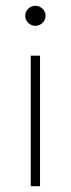

<svg xmlns="http://www.w3.org/2000/svg" viewBox="-20 -642 244 662"><path d="M67 -588Q67 -602 77.5 -612Q88 -622 102 -622Q116 -622 126.5 -612Q137 -602 137 -588Q137 -573 126.5 -563Q116 -553 102 -553Q88 -553 77.5 -563Q67 -573 67 -588ZM86 -450H118V0H86Z"/></svg>

Font: Poiret One
Style: Regular
Weight: 400
Designer: Denis Masharov (denis.masharov@gmail.com), Cyreal (Charset Expansion)
Foundry: Denis Masharov
Version: Version 1.101